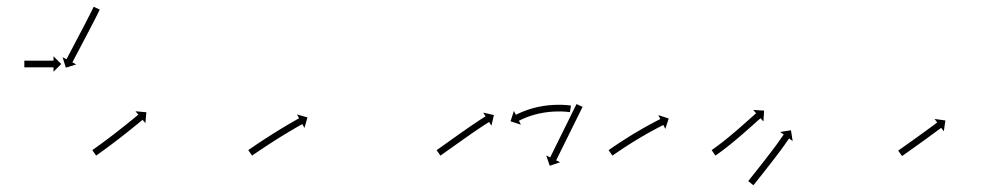

<svg xmlns="http://www.w3.org/2000/svg" viewBox="-20 -552 2973 576"><path d="M54 -370C53.7 -370 53.3 -370 53 -370V-350C53.3 -350 53.7 -350 54 -350C54.9 -350 55.8 -350 56.8 -350C58.2 -350 59.6 -350 61.1 -350C62.9 -350 64.8 -350 66.7 -350C68.9 -350 71.1 -350 73.3 -350C75.8 -350 78.2 -350 80.7 -350C83.3 -350 86 -350 88.6 -350C91.3 -350 94 -350 96.7 -350C99.5 -350 102.2 -350 104.9 -350C107.5 -350 110.2 -350 112.8 -350C115.3 -350 117.7 -350 120.2 -350C122.4 -350 124.6 -350 126.8 -350C128.7 -350 130.6 -350 132.4 -350C133.9 -350 135.3 -350 136.7 -350C137.7 -350 138.6 -350 139.5 -350C139.8 -350 140.2 -350 140.5 -350V-336.8L163.7 -360L140.5 -383.2V-370C140.2 -370 139.8 -370 139.5 -370C138.6 -370 137.7 -370 136.7 -370C135.3 -370 133.9 -370 132.4 -370C130.6 -370 128.7 -370 126.8 -370C124.6 -370 122.4 -370 120.2 -370C117.7 -370 115.3 -370 112.8 -370C110.2 -370 107.5 -370 104.9 -370C102.2 -370 99.5 -370 96.7 -370C94 -370 91.3 -370 88.6 -370C86 -370 83.3 -370 80.7 -370C78.2 -370 75.8 -370 73.3 -370C71.1 -370 68.9 -370 66.7 -370C64.8 -370 62.9 -370 61.1 -370C59.6 -370 58.2 -370 56.8 -370C55.8 -370 54.9 -370 54 -370ZM278.3 -521.4C278.6 -522 278.9 -522.7 279.2 -523.3L261.1 -531.8C260.8 -531.2 260.5 -530.5 260.2 -529.9L260.2 -529.9L260.2 -529.9C259.4 -528.2 258.5 -526.5 257.7 -524.7L257.7 -524.8L257.7 -524.8C256.4 -522.1 255.1 -519.5 253.8 -516.8L253.8 -516.8L253.8 -516.9C252.1 -513.5 250.4 -510.1 248.7 -506.7L248.7 -506.7L248.7 -506.7C246.6 -502.7 244.6 -498.7 242.5 -494.7L242.5 -494.7L242.5 -494.7C240.3 -490.3 238 -485.8 235.7 -481.4C233.2 -476.7 230.7 -471.9 228.3 -467.2C225.7 -462.3 223.1 -457.4 220.6 -452.6C218 -447.7 215.5 -442.8 212.9 -437.9C210.4 -433.2 207.9 -428.5 205.5 -423.8C203.1 -419.4 200.8 -415 198.5 -410.5C196.4 -406.6 194.4 -402.6 192.3 -398.7C190.5 -395.4 188.8 -392 187 -388.7C185.7 -386.1 184.3 -383.5 183 -380.9C182.1 -379.3 181.2 -377.6 180.4 -376C180.1 -375.4 179.7 -374.8 179.4 -374.2L167.8 -380.3L177.5 -349L208.8 -358.8L197.2 -364.9C197.5 -365.5 197.8 -366.1 198.1 -366.7C198.9 -368.3 199.8 -370 200.7 -371.7C202 -374.2 203.4 -376.8 204.7 -379.4C206.5 -382.7 208.2 -386.1 210 -389.4C212.1 -393.3 214.1 -397.3 216.2 -401.2C218.5 -405.7 220.8 -410.1 223.2 -414.5C225.6 -419.2 228.1 -423.9 230.6 -428.6C233.2 -433.5 235.7 -438.4 238.3 -443.3C240.9 -448.2 243.4 -453 246 -457.9C248.5 -462.7 250.9 -467.4 253.4 -472.2C255.7 -476.6 258 -481.1 260.3 -485.5L260.3 -485.5L260.3 -485.5C262.4 -489.6 264.4 -493.6 266.5 -497.6L266.5 -497.6L266.5 -497.6C268.2 -501 270 -504.5 271.7 -507.9L271.7 -507.9L271.7 -507.9C273 -510.6 274.4 -513.3 275.7 -516L275.7 -516L275.7 -516C276.6 -517.8 277.4 -519.6 278.3 -521.4L278.3 -521.4Z M258.5 -102.7C257.9 -102.4 257.4 -102 256.9 -101.6L268.3 -85.2C268.8 -85.6 269.4 -86 269.9 -86.3L269.9 -86.3L269.9 -86.3C271.4 -87.4 272.9 -88.5 274.5 -89.5L274.5 -89.5L274.5 -89.5C276.8 -91.2 279.2 -92.9 281.5 -94.5L281.5 -94.6L281.5 -94.6C284.6 -96.7 287.6 -98.9 290.6 -101.1L290.6 -101.1L290.6 -101.1C294.2 -103.8 297.8 -106.4 301.4 -109L301.4 -109L301.4 -109C305.4 -112 309.3 -114.9 313.3 -117.9L313.3 -117.9L313.3 -117.9C317.5 -121.1 321.8 -124.3 326 -127.5L326 -127.5L326 -127.5C330.4 -130.8 334.7 -134.2 339 -137.5L339 -137.5L339 -137.5C343.4 -140.9 347.7 -144.2 352 -147.6L352 -147.6L352 -147.6C356.2 -150.9 360.3 -154.2 364.5 -157.5L364.5 -157.5L364.5 -157.5C368.4 -160.6 372.3 -163.7 376.1 -166.8L376.1 -166.8L376.1 -166.8C379.6 -169.6 383 -172.4 386.5 -175.2L386.5 -175.2L386.5 -175.2C389.4 -177.6 392.3 -179.9 395.2 -182.3L395.2 -182.3L395.2 -182.3C397.4 -184.2 399.7 -186 401.9 -187.9L401.9 -187.9L401.9 -187.9C403.3 -189.1 404.8 -190.3 406.2 -191.4C406.7 -191.9 407.2 -192.3 407.7 -192.7L416.2 -182.6L419.1 -215.2L386.4 -218.2L394.9 -208.1C394.4 -207.6 393.9 -207.2 393.4 -206.8C392 -205.6 390.5 -204.4 389.1 -203.3L389.1 -203.3L389.1 -203.3C386.9 -201.4 384.7 -199.6 382.5 -197.8L382.5 -197.8L382.5 -197.8C379.6 -195.4 376.7 -193 373.9 -190.7L373.9 -190.7L373.9 -190.7C370.4 -187.9 367 -185.1 363.6 -182.4L363.6 -182.4L363.6 -182.4C359.7 -179.3 355.9 -176.2 352 -173.1L352.1 -173.2L352.1 -173.2C347.9 -169.9 343.8 -166.6 339.6 -163.4L339.7 -163.4L339.7 -163.4C335.4 -160 331.1 -156.7 326.8 -153.3L326.8 -153.3L326.8 -153.4C322.5 -150 318.2 -146.7 313.9 -143.4L313.9 -143.4L313.9 -143.4C309.7 -140.2 305.5 -137.1 301.3 -133.9L301.3 -133.9L301.3 -133.9C297.4 -131 293.4 -128 289.5 -125.1L289.5 -125.1L289.5 -125.1C286 -122.5 282.4 -119.9 278.9 -117.3L278.9 -117.3L278.9 -117.3C275.9 -115.1 272.9 -113 269.9 -110.8L269.9 -110.8L269.9 -110.8C267.6 -109.2 265.2 -107.5 262.9 -105.9L262.9 -105.9L262.9 -105.9C261.4 -104.8 260 -103.8 258.5 -102.7L258.5 -102.7Z M726.5 -102.8C725.9 -102.4 725.4 -102 724.8 -101.6L736.3 -85.2C736.8 -85.6 737.4 -86 737.9 -86.3C739.5 -87.4 741 -88.5 742.6 -89.6L742.6 -89.6L742.6 -89.6C745 -91.2 747.4 -92.9 749.8 -94.5L749.8 -94.5L749.8 -94.5C752.9 -96.7 756.1 -98.8 759.2 -100.9L759.2 -100.9L759.2 -100.9C762.9 -103.4 766.7 -105.9 770.4 -108.4L770.4 -108.4L770.4 -108.4C774.6 -111.2 778.8 -114 783 -116.7L783 -116.7L782.9 -116.7C787.4 -119.6 791.9 -122.5 796.5 -125.4L796.5 -125.4L796.4 -125.4C801.1 -128.4 805.8 -131.4 810.5 -134.3L810.5 -134.3L810.5 -134.3C815.2 -137.3 819.9 -140.2 824.6 -143.1L824.6 -143.1L824.6 -143.1C829.1 -145.9 833.7 -148.7 838.3 -151.5L838.3 -151.4L838.3 -151.4C842.6 -154 846.9 -156.6 851.2 -159.2L851.2 -159.2L851.2 -159.1C855.1 -161.4 859 -163.7 862.8 -166L862.8 -166L862.8 -166C866.1 -167.9 869.4 -169.8 872.7 -171.7L872.7 -171.7L872.7 -171.7C875.2 -173.1 877.8 -174.6 880.3 -176L880.3 -176L880.3 -176C882 -176.9 883.6 -177.8 885.3 -178.8C885.8 -179.1 886.4 -179.4 887 -179.7L893.4 -168.2L902.4 -199.8L870.8 -208.7L877.3 -197.2C876.7 -196.9 876.1 -196.5 875.5 -196.2C873.8 -195.3 872.2 -194.3 870.5 -193.4L870.5 -193.4L870.5 -193.4C867.9 -192 865.4 -190.5 862.8 -189L862.8 -189L862.8 -189C859.4 -187.1 856.1 -185.2 852.8 -183.3L852.8 -183.3L852.8 -183.3C848.9 -181 844.9 -178.7 841 -176.4L841 -176.4L841 -176.4C836.7 -173.8 832.3 -171.2 828 -168.6L828 -168.6L828 -168.6C823.3 -165.8 818.7 -163 814.1 -160.1L814.1 -160.1L814.1 -160.1C809.3 -157.2 804.6 -154.2 799.8 -151.3L799.8 -151.3L799.8 -151.3C795.1 -148.3 790.4 -145.3 785.7 -142.3L785.7 -142.3L785.7 -142.3C781.1 -139.3 776.6 -136.4 772 -133.5L772 -133.5L772 -133.4C767.8 -130.7 763.6 -127.9 759.3 -125.1L759.3 -125.1L759.3 -125.1C755.5 -122.6 751.8 -120.1 748 -117.5L748 -117.5L748 -117.5C744.8 -115.4 741.7 -113.2 738.5 -111L738.5 -111L738.5 -111C736.1 -109.4 733.6 -107.7 731.2 -106L731.2 -106L731.2 -106C729.6 -104.9 728.1 -103.8 726.5 -102.8Z M1291.5 -102.7C1290.9 -102.4 1290.4 -102 1289.8 -101.6L1301.3 -85.2C1301.8 -85.6 1302.4 -86 1302.9 -86.3C1304.4 -87.4 1306 -88.5 1307.5 -89.5C1309.9 -91.2 1312.2 -92.9 1314.6 -94.6C1317.7 -96.7 1320.8 -98.9 1323.8 -101.1C1327.5 -103.7 1331.1 -106.2 1334.7 -108.8C1338.8 -111.7 1342.9 -114.6 1346.9 -117.5C1351.3 -120.6 1355.6 -123.7 1360 -126.8C1364.5 -130 1369 -133.1 1373.5 -136.3L1373.5 -136.3L1373.4 -136.3C1378 -139.5 1382.5 -142.7 1387 -145.8L1387 -145.8L1387 -145.8C1391.4 -148.9 1395.8 -151.9 1400.2 -155L1400.2 -155L1400.2 -155C1404.3 -157.8 1408.5 -160.6 1412.6 -163.5L1412.6 -163.5L1412.6 -163.4C1416.4 -166 1420.1 -168.5 1423.9 -171L1423.9 -170.9L1423.8 -170.9C1427 -173 1430.2 -175.1 1433.4 -177.2L1433.4 -177.2L1433.4 -177.2C1435.9 -178.8 1438.4 -180.4 1440.8 -182L1440.8 -181.9L1440.8 -181.9C1442.4 -183 1444 -184 1445.6 -185L1445.6 -185L1445.6 -185C1446.2 -185.3 1446.8 -185.7 1447.3 -186.1L1454.3 -174.9L1461.7 -206.8L1429.7 -214.2L1436.7 -203C1436.1 -202.6 1435.6 -202.3 1435 -201.9L1435 -201.9L1435 -201.9C1433.4 -200.9 1431.7 -199.9 1430.1 -198.8L1430.1 -198.8L1430.1 -198.8C1427.6 -197.2 1425.1 -195.6 1422.6 -194L1422.5 -194L1422.5 -194C1419.3 -191.9 1416.1 -189.8 1412.8 -187.6L1412.8 -187.6L1412.8 -187.6C1409 -185.1 1405.2 -182.6 1401.5 -180L1401.5 -180L1401.4 -180C1397.2 -177.2 1393.1 -174.3 1388.9 -171.5L1388.9 -171.5L1388.9 -171.5C1384.4 -168.4 1380 -165.3 1375.6 -162.2L1375.6 -162.2L1375.6 -162.2C1371 -159.1 1366.5 -155.9 1361.9 -152.7L1361.9 -152.7L1361.9 -152.7C1357.4 -149.5 1352.9 -146.3 1348.4 -143.1C1344 -140 1339.7 -136.9 1335.3 -133.8C1331.3 -130.9 1327.2 -128 1323.2 -125.1C1319.5 -122.5 1315.9 -120 1312.3 -117.4C1309.2 -115.2 1306.2 -113.1 1303.1 -110.9C1300.7 -109.2 1298.4 -107.6 1296 -105.9C1294.5 -104.9 1293 -103.8 1291.5 -102.7ZM1688.5 -215.7C1688.9 -215.6 1689.3 -215.5 1689.7 -215.5L1693 -235.2C1692.5 -235.3 1692.1 -235.4 1691.6 -235.4C1691.6 -235.4 1691.6 -235.4 1691.5 -235.4C1691.5 -235.4 1691.5 -235.4 1691.5 -235.4C1689.8 -235.7 1688.1 -235.9 1686.4 -236.1C1686.4 -236.1 1686.4 -236.1 1686.3 -236.1C1686.3 -236.1 1686.3 -236.1 1686.3 -236.1C1683.5 -236.4 1680.8 -236.7 1678.1 -236.9C1678.1 -236.9 1678 -236.9 1678 -236.9C1678 -236.9 1677.9 -236.9 1677.9 -236.9C1674.4 -237.2 1670.8 -237.4 1667.2 -237.5C1667.2 -237.5 1667.2 -237.5 1667.1 -237.5C1667.1 -237.5 1667.1 -237.5 1667.1 -237.5C1662.8 -237.6 1658.5 -237.7 1654.2 -237.7C1654.2 -237.7 1654.2 -237.7 1654.2 -237.7C1654.1 -237.7 1654.1 -237.7 1654.1 -237.7C1649.3 -237.6 1644.5 -237.4 1639.8 -237.2C1639.8 -237.2 1639.7 -237.2 1639.7 -237.2C1639.6 -237.2 1639.6 -237.2 1639.6 -237.2C1634.5 -236.9 1629.4 -236.5 1624.3 -236C1624.3 -236 1624.3 -236 1624.3 -236C1624.2 -236 1624.2 -236 1624.2 -236C1618.9 -235.4 1613.7 -234.7 1608.5 -233.9C1608.5 -233.9 1608.5 -233.9 1608.4 -233.9C1608.4 -233.9 1608.3 -233.8 1608.3 -233.8C1603.2 -233 1598 -232 1592.9 -230.9C1592.9 -230.9 1592.8 -230.9 1592.8 -230.9C1592.7 -230.9 1592.7 -230.9 1592.7 -230.9C1587.7 -229.7 1582.8 -228.5 1577.9 -227.2C1577.9 -227.2 1577.9 -227.2 1577.8 -227.1C1577.8 -227.1 1577.7 -227.1 1577.7 -227.1C1573.2 -225.8 1568.6 -224.4 1564.1 -222.9C1564.1 -222.9 1564.1 -222.9 1564 -222.9C1564 -222.9 1564 -222.9 1564 -222.9C1559.9 -221.5 1555.9 -220 1552 -218.5C1552 -218.5 1551.9 -218.5 1551.9 -218.5C1551.9 -218.5 1551.8 -218.4 1551.8 -218.4C1548.5 -217.1 1545.2 -215.7 1541.9 -214.3C1541.9 -214.3 1541.9 -214.3 1541.8 -214.3C1541.8 -214.3 1541.8 -214.2 1541.8 -214.2C1539.3 -213.1 1536.7 -212 1534.2 -210.8C1534.2 -210.8 1534.2 -210.8 1534.2 -210.8C1534.2 -210.7 1534.2 -210.7 1534.2 -210.7C1532.5 -210 1530.9 -209.2 1529.4 -208.4C1529.4 -208.4 1529.3 -208.4 1529.3 -208.4C1529.3 -208.4 1529.3 -208.4 1529.3 -208.4C1528.8 -208.1 1528.2 -207.8 1527.6 -207.5L1521.7 -219.2L1511.6 -188.1L1542.7 -178L1536.7 -189.7C1537.3 -190 1537.8 -190.2 1538.4 -190.5C1538.4 -190.5 1538.4 -190.5 1538.3 -190.5C1538.3 -190.5 1538.3 -190.5 1538.3 -190.5C1539.8 -191.3 1541.4 -192 1542.9 -192.7C1542.9 -192.7 1542.9 -192.7 1542.8 -192.7C1542.8 -192.7 1542.8 -192.7 1542.8 -192.7C1545.2 -193.8 1547.6 -194.9 1550 -196C1550 -196 1549.9 -196 1549.9 -196C1549.9 -196 1549.8 -195.9 1549.8 -195.9C1553 -197.3 1556.1 -198.6 1559.3 -199.9C1559.3 -199.9 1559.2 -199.9 1559.2 -199.9C1559.2 -199.8 1559.1 -199.8 1559.1 -199.8C1562.9 -201.3 1566.7 -202.6 1570.5 -204C1570.5 -204 1570.5 -204 1570.4 -203.9C1570.4 -203.9 1570.4 -203.9 1570.4 -203.9C1574.6 -205.3 1579 -206.7 1583.3 -207.9C1583.3 -207.9 1583.2 -207.9 1583.2 -207.9C1583.2 -207.9 1583.1 -207.9 1583.1 -207.9C1587.8 -209.1 1592.5 -210.3 1597.2 -211.4C1597.2 -211.4 1597.1 -211.4 1597.1 -211.3C1597 -211.3 1597 -211.3 1597 -211.3C1601.9 -212.4 1606.8 -213.3 1611.7 -214.1C1611.7 -214.1 1611.7 -214.1 1611.6 -214.1C1611.6 -214.1 1611.5 -214.1 1611.5 -214.1C1616.5 -214.9 1621.5 -215.5 1626.5 -216.1C1626.5 -216.1 1626.4 -216.1 1626.4 -216.1C1626.3 -216.1 1626.3 -216.1 1626.3 -216.1C1631.1 -216.6 1636 -216.9 1640.9 -217.3C1640.9 -217.3 1640.8 -217.2 1640.8 -217.2C1640.7 -217.2 1640.7 -217.2 1640.7 -217.2C1645.3 -217.5 1649.9 -217.6 1654.4 -217.7C1654.4 -217.7 1654.4 -217.7 1654.4 -217.7C1654.3 -217.7 1654.3 -217.7 1654.3 -217.7C1658.4 -217.7 1662.4 -217.6 1666.5 -217.5C1666.5 -217.5 1666.5 -217.5 1666.4 -217.5C1666.4 -217.5 1666.4 -217.5 1666.4 -217.5C1669.8 -217.4 1673.2 -217.2 1676.5 -217C1676.5 -217 1676.5 -217 1676.5 -217C1676.4 -217 1676.4 -217 1676.4 -217C1679 -216.8 1681.5 -216.5 1684.1 -216.2C1684.1 -216.2 1684 -216.3 1684 -216.3C1684 -216.3 1684 -216.3 1684 -216.3C1685.5 -216.1 1687 -215.9 1688.6 -215.7C1688.6 -215.7 1688.6 -215.7 1688.5 -215.7C1688.5 -215.7 1688.5 -215.7 1688.5 -215.7ZM1726 -227.9C1726.6 -229.1 1727.1 -230.2 1727.7 -231.4L1709.5 -239.8C1709 -238.8 1708.6 -237.8 1708.1 -236.8C1707.3 -235.1 1706.4 -233.4 1705.6 -231.8C1704.3 -229.1 1703 -226.5 1701.7 -223.9C1700.1 -220.5 1698.4 -217.2 1696.7 -213.8C1694.7 -209.8 1692.8 -205.8 1690.8 -201.8C1688.6 -197.3 1686.4 -192.8 1684.2 -188.4C1681.8 -183.6 1679.4 -178.8 1677.1 -174C1674.6 -169.1 1672.2 -164.2 1669.8 -159.2C1667.3 -154.3 1664.9 -149.4 1662.4 -144.4C1660.1 -139.7 1657.7 -134.9 1655.3 -130.1C1653.1 -125.6 1650.9 -121.2 1648.7 -116.7C1646.7 -112.7 1644.8 -108.7 1642.8 -104.7C1641.1 -101.3 1639.4 -97.9 1637.8 -94.5C1636.5 -91.9 1635.2 -89.3 1633.9 -86.7C1633.1 -85 1632.2 -83.4 1631.4 -81.7C1631.1 -81.1 1630.8 -80.5 1630.5 -79.9L1618.7 -85.7L1629.2 -54.7L1660.3 -65.2L1648.4 -71C1648.7 -71.6 1649 -72.2 1649.3 -72.8C1650.2 -74.5 1651 -76.2 1651.8 -77.8C1653.1 -80.5 1654.4 -83.1 1655.7 -85.7C1657.4 -89.1 1659 -92.4 1660.7 -95.8C1662.7 -99.8 1664.7 -103.8 1666.6 -107.8C1668.9 -112.3 1671.1 -116.8 1673.3 -121.2C1675.6 -126 1678 -130.8 1680.4 -135.6C1682.8 -140.5 1685.2 -145.4 1687.7 -150.4C1690.1 -155.3 1692.6 -160.2 1695 -165.2C1697.4 -169.9 1699.7 -174.7 1702.1 -179.5C1704.3 -184 1706.5 -188.4 1708.7 -192.9C1710.7 -196.9 1712.7 -200.9 1714.6 -204.9C1716.3 -208.3 1718 -211.7 1719.7 -215.1C1721 -217.7 1722.2 -220.3 1723.5 -222.9C1724.4 -224.6 1725.2 -226.3 1726 -227.9Z M1807.5 -102.8C1806.9 -102.4 1806.4 -102 1805.8 -101.6L1817.3 -85.2C1817.8 -85.6 1818.4 -86 1818.9 -86.3C1820.5 -87.4 1822 -88.5 1823.6 -89.6L1823.6 -89.6L1823.6 -89.6C1826 -91.2 1828.4 -92.9 1830.8 -94.5L1830.8 -94.5L1830.8 -94.5C1834 -96.7 1837.1 -98.8 1840.3 -100.9L1840.3 -100.9L1840.3 -100.9C1844 -103.4 1847.8 -105.9 1851.5 -108.4L1851.5 -108.4L1851.5 -108.4C1855.7 -111.1 1859.9 -113.9 1864.2 -116.6L1864.2 -116.6L1864.1 -116.6C1868.7 -119.4 1873.2 -122.3 1877.8 -125.2L1877.8 -125.2L1877.8 -125.2C1882.5 -128.1 1887.2 -131 1892 -133.9L1892 -133.9L1892 -133.8C1896.7 -136.7 1901.5 -139.6 1906.3 -142.4L1906.3 -142.4L1906.3 -142.4C1910.9 -145.1 1915.6 -147.8 1920.3 -150.4L1920.3 -150.4L1920.2 -150.4C1924.6 -152.9 1929 -155.3 1933.4 -157.8L1933.4 -157.8L1933.4 -157.8C1937.4 -159.9 1941.3 -162.1 1945.3 -164.2L1945.3 -164.2L1945.3 -164.2C1948.6 -166 1952 -167.8 1955.4 -169.6L1955.4 -169.5L1955.4 -169.5C1958 -170.9 1960.6 -172.3 1963.2 -173.6L1963.2 -173.6L1963.2 -173.6C1964.9 -174.5 1966.5 -175.3 1968.2 -176.2C1968.8 -176.5 1969.4 -176.8 1970 -177.1L1976 -165.4L1986.1 -196.5L1954.9 -206.7L1960.9 -194.9C1960.3 -194.6 1959.7 -194.3 1959.1 -194C1957.4 -193.1 1955.7 -192.3 1954 -191.4L1954 -191.4L1954 -191.4C1951.4 -190 1948.7 -188.6 1946.1 -187.3L1946.1 -187.3L1946.1 -187.3C1942.7 -185.5 1939.3 -183.7 1935.9 -181.8L1935.9 -181.8L1935.8 -181.8C1931.8 -179.7 1927.8 -177.5 1923.8 -175.3L1923.8 -175.3L1923.8 -175.3C1919.3 -172.8 1914.9 -170.3 1910.4 -167.8L1910.4 -167.8L1910.4 -167.8C1905.6 -165.1 1900.9 -162.4 1896.2 -159.6L1896.2 -159.6L1896.2 -159.6C1891.3 -156.8 1886.5 -153.9 1881.7 -151L1881.6 -151L1881.6 -151C1876.8 -148.1 1872 -145.1 1867.2 -142.2L1867.2 -142.1L1867.2 -142.1C1862.6 -139.3 1858 -136.3 1853.4 -133.4L1853.4 -133.4L1853.4 -133.4C1849.1 -130.7 1844.8 -127.9 1840.6 -125.1L1840.5 -125.1L1840.5 -125.1C1836.7 -122.6 1832.9 -120.1 1829.1 -117.5L1829.1 -117.5L1829.1 -117.5C1825.9 -115.4 1822.7 -113.2 1819.6 -111.1L1819.6 -111.1L1819.5 -111.1C1817.1 -109.4 1814.7 -107.7 1812.2 -106L1812.2 -106L1812.2 -106C1810.6 -104.9 1809.1 -103.9 1807.5 -102.8Z M2116.5 -102.7C2116 -102.4 2115.4 -102 2114.9 -101.7L2126.3 -85.2C2126.8 -85.6 2127.4 -86 2127.9 -86.3L2127.9 -86.3L2127.9 -86.3C2129.4 -87.4 2130.9 -88.4 2132.4 -89.5L2132.4 -89.5L2132.4 -89.5C2134.8 -91.2 2137.1 -92.9 2139.4 -94.5L2139.4 -94.5L2139.4 -94.6C2142.4 -96.8 2145.4 -99 2148.4 -101.2C2148.4 -101.2 2148.4 -101.2 2148.4 -101.2C2148.4 -101.2 2148.4 -101.2 2148.4 -101.2C2151.9 -103.9 2155.4 -106.5 2158.9 -109.2C2158.9 -109.2 2158.9 -109.2 2158.9 -109.3C2158.9 -109.3 2158.9 -109.3 2158.9 -109.3C2162.8 -112.3 2166.6 -115.4 2170.5 -118.4L2170.5 -118.4L2170.5 -118.5C2174.6 -121.8 2178.7 -125.1 2182.7 -128.5L2182.7 -128.5L2182.8 -128.5C2186.9 -132 2191.1 -135.5 2195.3 -139L2195.3 -139L2195.3 -139C2199.4 -142.6 2203.6 -146.1 2207.7 -149.7L2207.7 -149.7L2207.7 -149.7C2211.7 -153.2 2215.7 -156.7 2219.7 -160.2L2219.7 -160.2L2219.7 -160.2C2223.4 -163.5 2227.2 -166.8 2230.9 -170.1C2234.2 -173 2237.6 -176 2240.9 -178.9C2243.7 -181.5 2246.5 -184 2249.3 -186.5C2251.5 -188.4 2253.7 -190.4 2255.9 -192.3C2257.3 -193.5 2258.7 -194.8 2260.1 -196C2260.6 -196.5 2261.1 -196.9 2261.6 -197.3L2270.3 -187.5L2272.3 -220.2L2239.6 -222.2L2248.3 -212.3C2247.8 -211.9 2247.3 -211.4 2246.8 -211C2245.4 -209.8 2244 -208.5 2242.6 -207.2C2240.4 -205.3 2238.2 -203.4 2236.1 -201.4C2233.2 -198.9 2230.4 -196.4 2227.6 -193.9C2224.3 -190.9 2220.9 -188 2217.6 -185C2213.9 -181.7 2210.2 -178.5 2206.5 -175.2L2206.5 -175.2L2206.5 -175.2C2202.6 -171.7 2198.6 -168.3 2194.6 -164.8L2194.6 -164.8L2194.6 -164.8C2190.5 -161.3 2186.4 -157.8 2182.3 -154.2L2182.3 -154.3L2182.3 -154.3C2178.2 -150.8 2174.1 -147.3 2170 -143.9L2170 -143.9L2170 -143.9C2166 -140.6 2161.9 -137.3 2157.9 -134L2157.9 -134L2157.9 -134C2154.2 -131 2150.4 -128 2146.6 -125C2146.6 -125 2146.6 -125 2146.6 -125C2146.6 -125 2146.6 -125 2146.6 -125C2143.2 -122.4 2139.8 -119.8 2136.3 -117.2C2136.3 -117.2 2136.3 -117.2 2136.3 -117.2C2136.3 -117.2 2136.4 -117.2 2136.4 -117.2C2133.4 -115 2130.5 -112.8 2127.6 -110.7L2127.6 -110.7L2127.6 -110.7C2125.4 -109.1 2123.1 -107.4 2120.8 -105.8L2120.8 -105.8L2120.9 -105.8C2119.4 -104.8 2117.9 -103.8 2116.5 -102.7L2116.5 -102.7ZM2225.9 -10.3C2225.5 -9.8 2225 -9.3 2224.6 -8.8L2240.2 3.7C2240.6 3.2 2241 2.7 2241.5 2.2C2242.6 0.7 2243.8 -0.7 2245 -2.2C2246.8 -4.5 2248.6 -6.7 2250.4 -9C2252.8 -11.9 2255.1 -14.9 2257.4 -17.8C2260.2 -21.3 2263 -24.8 2265.8 -28.3C2268.8 -32.2 2271.9 -36.1 2275 -40L2275 -40L2275 -40C2278.3 -44.2 2281.6 -48.4 2284.8 -52.6L2284.9 -52.6L2284.9 -52.6C2288.2 -56.9 2291.6 -61.2 2295 -65.6L2295 -65.6L2295 -65.6C2298.3 -69.9 2301.7 -74.2 2305 -78.6L2305 -78.6L2305 -78.6C2308.2 -82.8 2311.4 -87 2314.6 -91.3L2314.6 -91.3L2314.6 -91.3C2317.6 -95.2 2320.6 -99.2 2323.5 -103.1L2323.5 -103.2L2323.5 -103.2C2326.1 -106.7 2328.7 -110.3 2331.3 -113.9C2331.3 -113.9 2331.3 -113.9 2331.3 -113.9C2331.3 -113.9 2331.3 -113.9 2331.3 -113.9C2333.5 -116.9 2335.6 -120 2337.7 -123L2337.7 -123L2337.7 -123C2339.4 -125.4 2341.1 -127.9 2342.8 -130.3L2342.8 -130.3L2342.8 -130.3C2343.9 -131.8 2345 -133.4 2346.1 -134.9L2346.1 -134.9L2346.1 -134.9C2346.5 -135.5 2346.9 -136 2347.3 -136.6L2358 -128.8L2352.9 -161.2L2320.5 -156.1L2331.2 -148.4C2330.8 -147.8 2330.3 -147.3 2329.9 -146.7L2329.9 -146.7L2329.9 -146.7C2328.8 -145.1 2327.6 -143.5 2326.5 -141.9L2326.5 -141.9L2326.5 -141.9C2324.7 -139.4 2323 -136.9 2321.2 -134.4L2321.2 -134.4L2321.2 -134.3C2319.2 -131.4 2317.1 -128.4 2315 -125.5C2315 -125.5 2315 -125.5 2315 -125.5C2315 -125.5 2315 -125.5 2315 -125.5C2312.5 -122 2310 -118.5 2307.4 -115L2307.4 -115L2307.4 -115.1C2304.5 -111.1 2301.6 -107.2 2298.7 -103.3L2298.7 -103.3L2298.7 -103.3C2295.5 -99.1 2292.3 -94.9 2289.1 -90.7L2289.1 -90.8L2289.1 -90.8C2285.8 -86.4 2282.5 -82.1 2279.1 -77.8L2279.1 -77.8L2279.2 -77.8C2275.8 -73.5 2272.4 -69.2 2269.1 -64.9L2269.1 -64.9L2269.1 -64.9C2265.8 -60.7 2262.6 -56.5 2259.3 -52.4L2259.3 -52.4L2259.3 -52.4C2256.2 -48.5 2253.2 -44.6 2250.1 -40.7C2247.3 -37.2 2244.6 -33.8 2241.8 -30.3C2239.5 -27.3 2237.1 -24.4 2234.8 -21.5C2233 -19.2 2231.2 -16.9 2229.4 -14.7C2228.2 -13.2 2227 -11.8 2225.9 -10.3Z M2676 -101.1C2675.5 -100.7 2675.1 -100.4 2674.6 -100.1L2686.2 -83.8C2686.7 -84.1 2687.1 -84.4 2687.5 -84.8C2688.8 -85.6 2690 -86.5 2691.3 -87.4C2693.2 -88.8 2695.2 -90.2 2697.1 -91.6C2699.7 -93.4 2702.2 -95.2 2704.7 -96.9C2707.7 -99.1 2710.7 -101.2 2713.6 -103.3C2717 -105.7 2720.3 -108 2723.6 -110.4C2727.2 -112.9 2730.7 -115.5 2734.3 -118C2737.9 -120.6 2741.6 -123.2 2745.3 -125.9C2748.9 -128.5 2752.6 -131.1 2756.2 -133.8L2756.2 -133.8L2756.2 -133.8C2759.7 -136.3 2763.3 -138.9 2766.8 -141.4L2766.8 -141.5L2766.8 -141.5C2770.1 -143.9 2773.4 -146.3 2776.6 -148.7L2776.7 -148.7L2776.7 -148.7C2779.6 -150.8 2782.5 -153 2785.5 -155.2L2785.5 -155.2L2785.5 -155.2C2788 -157 2790.4 -158.8 2792.9 -160.7C2794.8 -162.1 2796.7 -163.5 2798.6 -164.9C2799.8 -165.8 2801.1 -166.8 2802.3 -167.7C2802.7 -168 2803.2 -168.3 2803.6 -168.6L2811.5 -158.1L2816.1 -190.6L2783.7 -195.2L2791.6 -184.6C2791.2 -184.3 2790.7 -184 2790.3 -183.7C2789.1 -182.8 2787.9 -181.9 2786.7 -180.9C2784.8 -179.5 2782.9 -178.1 2781 -176.7C2778.5 -174.9 2776.1 -173.1 2773.6 -171.2L2773.6 -171.2L2773.6 -171.2C2770.7 -169.1 2767.7 -166.9 2764.8 -164.8L2764.8 -164.8L2764.8 -164.8C2761.6 -162.4 2758.3 -160 2755 -157.6L2755 -157.6L2755 -157.6C2751.5 -155.1 2748 -152.5 2744.5 -150L2744.5 -150L2744.5 -150C2740.9 -147.4 2737.2 -144.7 2733.6 -142.1C2729.9 -139.5 2726.3 -136.9 2722.6 -134.3C2719.1 -131.7 2715.6 -129.2 2712 -126.7C2708.7 -124.3 2705.4 -122 2702.1 -119.6C2699.1 -117.5 2696.1 -115.4 2693.1 -113.3C2690.6 -111.5 2688.1 -109.7 2685.6 -107.9C2683.6 -106.5 2681.7 -105.1 2679.7 -103.7C2678.5 -102.8 2677.2 -102 2676 -101.1Z"/></svg>

Font: FRB American Cursive Just Arrows
Style: Bold Italic
Weight: 700
Italic angle: -25°
Version: Version 2.0;Modular Font Editor K font №1